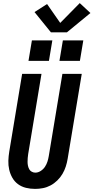

<svg xmlns="http://www.w3.org/2000/svg" viewBox="-20 -1212 604 1240"><path d="M207 8Q176 8 147.5 1Q119 -6 96.5 -22.5Q74 -39 60 -63.5Q46 -88 39.5 -116Q33 -144 34 -174Q35 -204 40 -234L123 -735H248L162 -217Q160 -204 159 -191.5Q158 -179 158 -166.5Q158 -154 160.5 -142Q163 -130 168.5 -119.5Q174 -109 185 -103Q196 -97 208 -97Q226 -97 243 -108Q260 -119 270.5 -135Q281 -151 286.5 -168.5Q292 -186 295 -204L383 -735H508L417 -187Q413 -162 405 -137Q397 -112 383.5 -89Q370 -66 350 -46.5Q330 -27 306.5 -14.5Q283 -2 257.5 3Q232 8 207 8ZM364 -819 386 -951H518L496 -819ZM164 -819 186 -951H318L296 -819ZM412 -1003H309L203 -1134L284 -1186L369 -1064L495 -1192L564 -1128Z"/></svg>

Font: Iosevka SS04 Extrabold Oblique
Style: Regular
Weight: 800
Italic angle: -9°
Monospace: yes
Designer: Belleve Invis
Foundry: Belleve Invis
Version: Version 19.0.0; ttfautohint (v1.8.4)